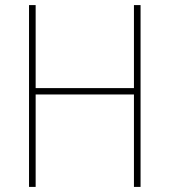

<svg xmlns="http://www.w3.org/2000/svg" viewBox="-20 -734 665 754"><path d="M532 0V-714H506V-388H120V-714H94V0H120V-363H506V0Z"/></svg>

Font: Noto Sans Thai Looped SemiCondensed Thin
Style: Regular
Weight: 100
Width: 4
Designer: Sasikarn Vongin, Ben Mitchell
Foundry: The Fontpad Ltd
Version: Version 1.001